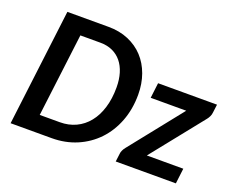

<svg xmlns="http://www.w3.org/2000/svg" viewBox="-115 -921 1366 1119"><g transform="rotate(20 568.0 -361.5)"><path d="M38.5 0ZM680.5 -410C680.5 -455.3 673.6 -497.2 659.8 -535.5C645.9 -573.8 626.2 -606.8 600.5 -634.5C574.8 -662.2 543.6 -683.8 506.8 -699.5C469.9 -715.2 428.5 -723 382.5 -723H127.5L38.5 0H293C349 0 400.7 -10.1 448 -30.2C495.3 -50.4 536.2 -78.6 570.8 -114.8C605.2 -150.9 632.2 -194.2 651.5 -244.5C670.8 -294.8 680.5 -350 680.5 -410ZM547.5 -407C547.5 -360 541.8 -317.8 530.2 -280.2C518.8 -242.8 502.4 -210.9 481.2 -184.8C460.1 -158.6 434.7 -138.5 405 -124.5C375.3 -110.5 342.3 -103.5 306 -103.5H181.5L245.5 -620H369.5C397.8 -620 423 -615 445 -605C467 -595 485.6 -580.8 500.8 -562.2C515.9 -543.8 527.5 -521.3 535.5 -495C543.5 -468.7 547.5 -439.3 547.5 -407ZM1125.5 -462 1132 -513H766.5L755 -418.5H975.5L717 -94C711.3 -87.3 706.7 -80 703 -72C699.3 -64 697.3 -57.2 697 -51.5L690.5 0H1063.5L1075 -95H849L1105.5 -416C1110.2 -421.7 1114.5 -428.6 1118.5 -436.8C1122.5 -444.9 1124.8 -453.3 1125.5 -462Z"/></g></svg>

Font: Lato
Style: Bold Italic
Weight: 700
Italic angle: -7°
Designer: Lukasz Dziedzic
Foundry: tyPoland Lukasz Dziedzic
Version: Version 2.007; 2014-02-27